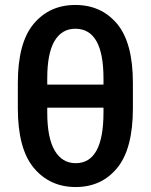

<svg xmlns="http://www.w3.org/2000/svg" viewBox="-20 -747 610 777"><path d="M517.8 -411.6V-308.9Q517.8 -144.9 454.4 -67.5Q391 9.9 286.2 9.9Q181.5 9.9 116.8 -67.5Q52.2 -144.9 52.2 -308.9V-411.6Q52.2 -574.2 116.3 -650.6Q180.4 -726.9 284.8 -726.9Q389.9 -726.9 453.8 -650.6Q517.8 -574.2 517.8 -411.6ZM171.2 -429.7V-404.5H398.8V-429.7Q398.8 -630.7 284.8 -630.7Q230.1 -630.7 200.6 -581Q171.2 -531.2 171.2 -429.7ZM398.8 -291.9V-311.4H171.2V-291.9Q171.2 -188.9 201.3 -137.8Q231.5 -86.6 286.2 -86.6Q398.8 -86.6 398.8 -291.9Z"/></svg>

Font: Interface Medium
Style: Regular
Weight: 500
Designer: Rasmus Andersson
Foundry: rsms
Version: Version 1.8